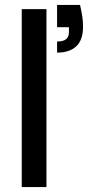

<svg xmlns="http://www.w3.org/2000/svg" viewBox="-20 -757 366 777"><path d="M68 0V-720H168V0ZM211 -544V-589Q236 -589 247.5 -598.5Q259 -608 259 -627V-647H211V-737H304Q310 -710 313 -690Q316 -670 316 -649Q316 -595 288.5 -569.5Q261 -544 211 -544Z"/></svg>

Font: DM Sans 24pt Medium
Style: Regular
Weight: 500
Designer: Colophon Foundry, Jonny Pinhorn
Foundry: Colophon Foundry
Version: Version 4.004;gftools[0.9.30]